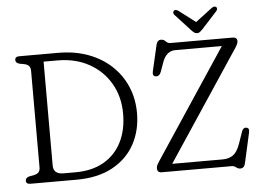

<svg xmlns="http://www.w3.org/2000/svg" viewBox="-58 -955 1436 1050"><g transform="rotate(-5 660.0 -430.5)"><path d="M45 -19Q45 -34.5 65.5 -40.5L94.5 -46Q126 -53 126 -84V-616Q126 -647 94.5 -654L65.5 -659.5Q45 -665.5 45 -681Q45 -700 68.5 -700H282Q372.5 -700 446.2 -672.8Q520 -645.5 573 -596Q626 -546.5 654.5 -480Q683 -413.5 683 -334.5Q683 -240 642 -164.2Q601 -88.5 520.2 -44.2Q439.5 0 321 0H68.5Q45 0 45 -19ZM319 -41Q411.5 -41 475.8 -78.2Q540 -115.5 573.5 -182.2Q607 -249 607 -337.5Q607 -430.5 565.2 -503Q523.5 -575.5 448.8 -617.2Q374 -659 275 -659H198.5V-88.5Q198.5 -41 254 -41ZM1250.5 -644 850.5 -41H1127Q1161.5 -41 1184.5 -57Q1207.5 -73 1223.5 -117.5L1247.5 -186.5Q1255.5 -205.5 1272 -202.5Q1290 -199.5 1284 -174.5L1247 -9Q1241 17 1220 17Q1207 17 1197 8.5Q1187 0 1172.5 0H790Q765 0 765 -23.5Q765 -34 769.5 -42.5Q774 -51 779.5 -59.5L1177 -659H922.5Q873.5 -659 851.5 -602L832 -547.5Q822 -522 802 -525.5Q783.5 -528.5 789 -553.5L822 -697Q828 -722.5 848.5 -722.5Q863.5 -722.5 873.5 -711.2Q883.5 -700 899.5 -700H1238.5Q1264.5 -700 1264.5 -678.5Q1264.5 -665.5 1250.5 -644ZM1078.5 -759Q1070.5 -751 1064.2 -746Q1058 -741 1049.5 -741Q1040 -741 1033.2 -745.8Q1026.5 -750.5 1018.5 -759L933.5 -851.5Q927.5 -858.5 928.2 -864.8Q929 -871 933 -874.5Q942.5 -882 958 -871L1048.5 -802L1139.5 -871Q1155 -882 1164.5 -874.5Q1168.5 -871.5 1168.8 -864.8Q1169 -858 1163 -851.5Z"/></g></svg>

Font: Fraunces 72pt S100 Light
Style: Regular
Weight: 300
Version: Version 1.000; ttfautohint (v1.8.3)